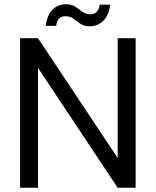

<svg xmlns="http://www.w3.org/2000/svg" viewBox="-20 -879 729 899"><path d="M74 0V-700H158L531 -139V-700H615V0H531L158 -561V0ZM400 -756Q373 -756 356 -768Q339 -780 324 -791.5Q309 -803 285 -803Q249 -803 243 -758H194Q201 -809 226 -834Q251 -859 289 -859Q316 -859 333 -847.5Q350 -836 365.5 -824Q381 -812 404 -812Q420 -812 432 -823Q444 -834 447 -857H496Q490 -808 464 -782Q438 -756 400 -756Z"/></svg>

Font: Rethink Sans
Style: Regular
Weight: 400
Designer: The Rethink Sans project authors (Hans Thiessen). DM Sans designed by Colophon Foundry.
Foundry: Rethink Communications LLC
Version: Version 1.001